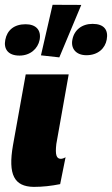

<svg xmlns="http://www.w3.org/2000/svg" viewBox="-65 -749 456 781"><path d="M71.8 11.2C108.9 11.2 143.1 7.3 179.7 0L201.7 -109.4C194.3 -105 188 -103 182.1 -103C173.3 -103 167.5 -107.4 164.6 -116.7C161.6 -126 161.6 -141.1 164.1 -163.1L214.4 -446.3H39.6L-12.2 -158.2C-33.2 -37.6 -6.8 9.8 71.8 11.2ZM176.3 -515.6 265.6 -729 148.9 -729.5 101.6 -523.9ZM14.2 -522.9C57.6 -522.9 88.9 -550.3 96.2 -586.9C103.5 -626 82 -650.4 39.1 -650.4C-7.8 -650.4 -36.1 -626 -43.5 -586.9C-50.8 -550.3 -32.7 -522.9 14.2 -522.9ZM286.6 -524.4C334 -524.4 362.8 -552.7 369.1 -587.9C376.5 -627 358.4 -651.9 311.5 -651.9C268.1 -651.9 236.8 -627 229.5 -587.9C222.2 -552.7 243.2 -524.4 286.6 -524.4Z"/></svg>

Font: Roboto Flex Super Cond Black
Style: Italic
Weight: 900
Width: 3
Italic angle: -10°
Designer: Berlow after Robertson
Foundry: Google
Version: Version 3.200;Glyphs 3.3 (3311)